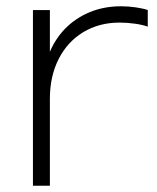

<svg xmlns="http://www.w3.org/2000/svg" viewBox="-20 -592 502 612"><path d="M85 -560H139V-427Q157 -469 187 -500Q220 -534 265.5 -553Q311 -572 366 -572Q389 -572 413 -568.5Q437 -565 451 -560V-507Q435 -513 410 -516.5Q385 -520 361 -520Q296 -520 245.5 -489.5Q195 -459 167 -404Q139 -349 139 -277V0H85Z"/></svg>

Font: Bounded
Style: Regular
Weight: 200
Designer: Vlad Churkin
Version: Version 1.0